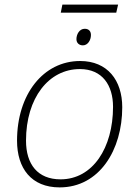

<svg xmlns="http://www.w3.org/2000/svg" viewBox="-20 -804 605 834"><path d="M244 -749H485L493 -784H251ZM340 -607C361 -607 375 -629 375 -652C375 -667 367 -679 348 -679C325 -679 312 -655 312 -634C312 -617 324 -607 340 -607ZM239 10C412 10 511 -153 511 -338C511 -455 447 -539 328 -539C168 -539 54 -394 54 -193C54 -73 116 10 239 10ZM243 -25C144 -25 93 -90 93 -193C93 -379 192 -504 327 -504C425 -504 471 -433 471 -340C471 -162 383 -25 243 -25Z"/></svg>

Font: Noto Sans ExtraLight
Style: Italic
Weight: 200
Italic angle: -12°
Designer: Monotype Design Team
Foundry: Monotype Imaging Inc.
Version: Version 2.013